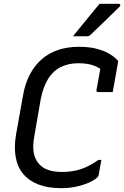

<svg xmlns="http://www.w3.org/2000/svg" viewBox="-20 -965 650 1005"><path d="M301 20Q232 20 182 1Q132 -18 101.5 -54.5Q71 -91 62 -143.5Q53 -196 64 -261L100 -463Q111 -527 136 -574.5Q161 -622 198 -654.5Q235 -687 284 -703.5Q333 -720 393 -720Q445 -720 483 -710.5Q521 -701 548.5 -685.5Q576 -670 593 -652Q596 -649 597 -646.5Q598 -644 598 -641.5Q598 -639 597 -635Q591 -601 584 -560.5Q577 -520 570 -483Q551 -483 532 -483Q513 -483 494 -483Q489 -483 486.5 -486Q484 -489 485 -494Q489 -515 493 -536.5Q497 -558 501 -582Q505 -606 510 -633L529 -586Q502 -611 469 -622.5Q436 -634 390 -634Q338 -634 298 -614Q258 -594 232 -552.5Q206 -511 193 -445L160 -254Q150 -203 156.5 -166Q163 -129 186 -105Q205 -84 235 -74.5Q265 -65 303 -65Q359 -65 403 -79.5Q447 -94 495 -128H511Q509 -118 507 -108Q505 -98 503.5 -88.5Q502 -79 500 -69.5Q498 -60 497 -51Q496 -46 494 -42.5Q492 -39 489 -36Q471 -20 441.5 -7.5Q412 5 376 12.5Q340 20 301 20ZM501 -945Q525 -945 540 -945Q555 -945 568.5 -945Q582 -945 603 -945Q608 -945 609.5 -940Q611 -935 606 -930Q584 -909 567.5 -892.5Q551 -876 535.5 -861Q520 -846 501 -828Q482 -810 454 -783Q451 -780 446.5 -777.5Q442 -775 436 -775Q422 -775 409.5 -775Q397 -775 385 -775Q373 -775 362 -775Q386 -805 408.5 -832.5Q431 -860 453.5 -887.5Q476 -915 501 -945Z"/></svg>

Font: Rec Mono Linear
Style: Italic
Weight: 400
Italic angle: -10°
Monospace: yes
Version: Version 1.085; ttfautohint (v1.8.4.7-5d5b)